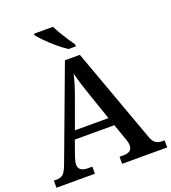

<svg xmlns="http://www.w3.org/2000/svg" viewBox="-163 -1052 1047 1173"><g transform="rotate(-20 360.5 -465.5)"><path d="M1 0V-46H18Q47 -46 62.5 -60.5Q78 -75 95 -122L316 -714H413L634 -105Q646 -70 662.5 -58Q679 -46 706 -46H721V0H428V-46H456Q481 -46 495.5 -56.5Q510 -67 510 -91Q510 -100 508 -109.5Q506 -119 502 -130L464 -238H207L172 -139Q168 -127 165 -114Q162 -101 162 -91Q162 -68 178 -57Q194 -46 221 -46H251V0ZM227 -291H445L386 -463Q372 -503 359.5 -543Q347 -583 338 -619Q330 -584 319 -548.5Q308 -513 292 -470ZM360 -771Q332 -789 298 -817.5Q264 -846 235.5 -875Q207 -904 194 -921V-931H318Q328 -909 344 -882Q360 -855 377 -829Q394 -803 408 -784V-771Z"/></g></svg>

Font: Noto Serif Tibetan Medium
Style: Regular
Weight: 500
Designer: Monotype Design Team
Foundry: Monotype Imaging Inc.
Version: Version 2.103; ttfautohint (v1.8.4.7-5d5b)